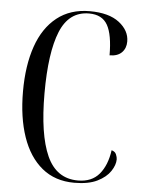

<svg xmlns="http://www.w3.org/2000/svg" viewBox="-53 -766 603 818"><g transform="rotate(5 249.0 -357.0)"><path d="M295 10Q213 10 157 -36Q101 -82 72.5 -165Q44 -248 44 -359Q44 -470 72.5 -552Q101 -634 158 -679Q215 -724 298 -724Q380 -724 424 -690Q468 -656 468 -609Q468 -580 450 -562Q432 -544 398 -544Q398 -632 375 -673Q352 -714 296 -714Q210 -714 173 -623.5Q136 -533 136 -359Q136 -183 177 -92Q218 -1 310 -1Q369 -1 401 -39Q433 -77 442 -142Q457 -138 462 -126Q467 -114 467 -105Q467 -81 449 -54Q431 -27 393.5 -8.5Q356 10 295 10Z"/></g></svg>

Font: Noto Serif Display ExtraCondensed
Style: Regular
Weight: 400
Width: 2
Designer: Monotype Design Team
Foundry: Monotype Imaging Inc.
Version: Version 2.009